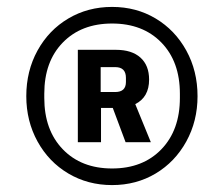

<svg xmlns="http://www.w3.org/2000/svg" viewBox="-20 -752 647 555"><path d="M56 -474Q56 -547 88.5 -606Q121 -665 177.5 -698.5Q234 -732 304 -732Q374 -732 430 -698.5Q486 -665 518.5 -606Q551 -547 551 -474Q551 -402 518.5 -343Q486 -284 430 -250.5Q374 -217 304 -217Q234 -217 177.5 -250.5Q121 -284 88.5 -343Q56 -402 56 -474ZM304 -265Q393 -265 446.5 -320.5Q500 -376 500 -469V-481Q500 -574 446.5 -629Q393 -684 304 -684Q215 -684 161.5 -629Q108 -574 108 -481V-469Q108 -376 161.5 -320.5Q215 -265 304 -265ZM205 -608H315Q361 -608 386 -585.5Q411 -563 411 -522Q411 -471 371 -451L416 -341H343L306 -440H272V-341H205ZM313 -486Q344 -486 344 -515V-527Q344 -558 313 -558H271V-486Z"/></svg>

Font: Mozilla Text BETA SemiBold
Style: Regular
Weight: 600
Designer: Studio DRAMA
Foundry: Studio DRAMA
Version: Version 0.100